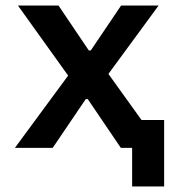

<svg xmlns="http://www.w3.org/2000/svg" viewBox="-20 -536 640 696"><path d="M459 140H575V-101H493L373 -268L555 -516H419L309 -353H302L192 -516H45L227 -262L34 0H171L291 -177H298L418 0H459Z"/></svg>

Font: IBM Mono SemiBold
Style: Regular
Weight: 600
Monospace: yes
Designer: Mike Abbink, Paul van der Laan, Pieter van Rosmalen
Foundry: Bold Monday
Version: Version 2.3